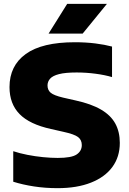

<svg xmlns="http://www.w3.org/2000/svg" viewBox="-20 -970 674 1000"><path d="M280 10Q215.5 10 157 1Q98.5 -8 49 -23.5V-182.5Q82 -171.5 122.8 -163.5Q163.5 -155.5 204.5 -151.5Q245.5 -147.5 280.5 -147.5Q352.5 -147.5 379.2 -165.5Q406 -183.5 406 -214.5Q406 -241 386.8 -256Q367.5 -271 310 -283.5L246 -298Q134 -322.5 81.8 -376Q29.5 -429.5 29.5 -516.5Q29.5 -627.5 114.2 -688.8Q199 -750 370 -750Q427 -750 476.5 -743.8Q526 -737.5 563.5 -727.5V-568.5Q526.5 -579.5 477.5 -586Q428.5 -592.5 379 -592.5Q320.5 -592.5 287.5 -584Q254.5 -575.5 241 -560.2Q227.5 -545 227.5 -525Q227.5 -501 244 -487Q260.5 -473 309 -461.5L373 -447Q455.5 -429 506.2 -399.2Q557 -369.5 580.5 -326.5Q604 -283.5 604 -226Q604 -153 565.2 -100.2Q526.5 -47.5 453.8 -18.8Q381 10 280 10ZM233 -795 330 -950H537L410.5 -795Z"/></svg>

Font: Encode Sans SemiExpanded ExtraBold
Style: Regular
Weight: 800
Width: 6
Designer: Multiple Designers
Foundry: Impallari Type
Version: Version 3.002